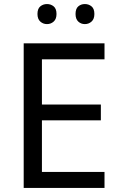

<svg xmlns="http://www.w3.org/2000/svg" viewBox="-20 -928 596 948"><path d="M496 0H97V-714H496V-635H187V-412H478V-334H187V-79H496ZM165 -859Q165 -885 179 -896.5Q193 -908 212 -908Q231 -908 245 -896.5Q259 -885 259 -859Q259 -834 245 -821.5Q231 -809 212 -809Q193 -809 179 -821.5Q165 -834 165 -859ZM353 -859Q353 -885 366.5 -896.5Q380 -908 399 -908Q418 -908 432 -896.5Q446 -885 446 -859Q446 -834 432 -821.5Q418 -809 399 -809Q380 -809 366.5 -821.5Q353 -834 353 -859Z"/></svg>

Font: Noto Sans Tamil Supplement
Style: Regular
Weight: 400
Designer: Ek Type
Foundry: Ek Type
Version: Version 2.001; ttfautohint (v1.8.4.7-5d5b)